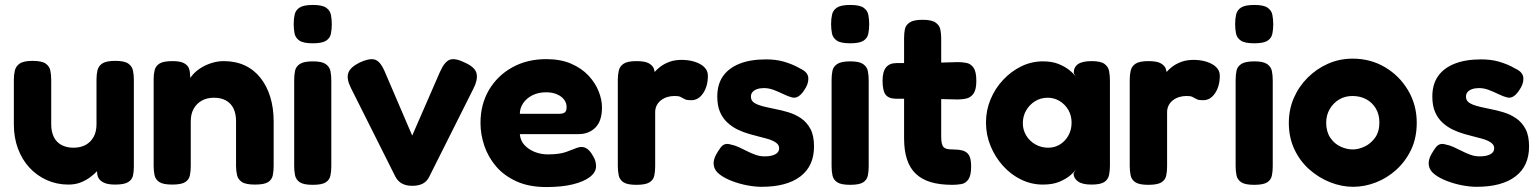

<svg xmlns="http://www.w3.org/2000/svg" viewBox="-20 -738 6225 776"><path d="M256 8Q210 8 169.5 -10Q129 -28 99 -60.5Q69 -93 52.5 -137.5Q36 -182 36 -235V-416Q36 -436 40 -453Q44 -470 59.5 -481Q75 -492 112 -492Q149 -492 164.5 -481Q180 -470 183.5 -452.5Q187 -435 187 -415V-235Q187 -206 197.5 -184.5Q208 -163 228.5 -152Q249 -141 277 -141Q306 -141 326.5 -152.5Q347 -164 358.5 -185Q370 -206 370 -235V-417Q370 -437 374 -454Q378 -471 393.5 -481.5Q409 -492 446 -492Q483 -492 498.5 -481Q514 -470 517.5 -452.5Q521 -435 521 -416V-64Q521 -45 517.5 -28.5Q514 -12 498 -2Q482 8 446 8Q419 8 404 2Q389 -4 382 -13Q375 -22 373.5 -32Q372 -42 372 -50L385 -61Q382 -57 372 -46Q362 -35 345.5 -22.5Q329 -10 307 -1Q285 8 256 8Z M676 8Q639 8 623.5 -2.5Q608 -13 604.5 -30.5Q601 -48 601 -67V-419Q601 -438 605 -454.5Q609 -471 624.5 -481Q640 -491 677 -491Q709 -491 724 -482.5Q739 -474 743.5 -462Q748 -450 748 -439.5Q748 -429 750 -425L744 -406Q746 -421 759.5 -436.5Q773 -452 793.5 -464.5Q814 -477 837.5 -484Q861 -491 884 -491Q932 -491 969.5 -473.5Q1007 -456 1033 -423Q1059 -390 1072.5 -345.5Q1086 -301 1086 -248V-66Q1086 -47 1082.5 -29.5Q1079 -12 1063.5 -2Q1048 8 1011 8Q973 8 957.5 -2.5Q942 -13 938 -30.5Q934 -48 934 -67V-248Q934 -278 924 -299Q914 -320 894 -331.5Q874 -343 845 -343Q816 -343 795 -331Q774 -319 762.5 -298Q751 -277 751 -248V-66Q751 -47 747.5 -29.5Q744 -12 728.5 -2Q713 8 676 8Z M1244 9Q1207 9 1191.5 -1.5Q1176 -12 1172.5 -29.5Q1169 -47 1169 -66V-415Q1169 -435 1172.5 -452Q1176 -469 1192 -479.5Q1208 -490 1245 -490Q1281 -490 1296.5 -479Q1312 -468 1315.5 -451Q1319 -434 1319 -413V-65Q1319 -46 1315.5 -28.5Q1312 -11 1296.5 -1Q1281 9 1244 9ZM1244 -563Q1206 -563 1190 -574Q1174 -585 1170.5 -603Q1167 -621 1167 -641Q1167 -662 1171 -679.5Q1175 -697 1191 -707.5Q1207 -718 1245 -718Q1282 -718 1298 -707Q1314 -696 1317.5 -678Q1321 -660 1321 -640Q1321 -620 1317.5 -602Q1314 -584 1298 -573.5Q1282 -563 1244 -563Z M1646 13Q1622 13 1605 4Q1588 -5 1578 -24L1398 -383Q1380 -419 1387.5 -442.5Q1395 -466 1433 -485Q1471 -503 1493.5 -497.5Q1516 -492 1534 -451L1646 -190L1758 -447Q1777 -490 1799 -497Q1821 -504 1861 -484Q1902 -465 1906.5 -439.5Q1911 -414 1894 -381L1715 -24Q1706 -5 1689 4Q1672 13 1646 13Z M2188 18Q2118 18 2067.5 -5Q2017 -28 1985 -65.5Q1953 -103 1937.5 -149Q1922 -195 1922 -241Q1922 -316 1956 -374Q1990 -432 2050 -465.5Q2110 -499 2188 -499Q2246 -499 2288.5 -480.5Q2331 -462 2358.5 -432.5Q2386 -403 2399.5 -369Q2413 -335 2413 -304Q2413 -249 2386.5 -222.5Q2360 -196 2319 -196H2081Q2083 -170 2099.5 -152Q2116 -134 2141 -124Q2166 -114 2194 -114Q2218 -114 2236 -116.5Q2254 -119 2267 -123.5Q2280 -128 2291 -132.5Q2302 -137 2310.5 -140Q2319 -143 2327 -144Q2342 -145 2354.5 -135.5Q2367 -126 2377 -107Q2384 -96 2386.5 -86Q2389 -76 2389 -66Q2389 -42 2364.5 -23Q2340 -4 2295.5 7Q2251 18 2188 18ZM2081 -278H2239Q2255 -278 2262.5 -283.5Q2270 -289 2270 -305Q2270 -323 2259 -336.5Q2248 -350 2229.5 -357.5Q2211 -365 2187 -365Q2156 -365 2132 -353Q2108 -341 2094.5 -321Q2081 -301 2081 -278Z M2552 9Q2515 9 2499.5 -1.5Q2484 -12 2480.5 -30Q2477 -48 2477 -67V-416Q2477 -436 2481 -453Q2485 -470 2500.5 -480.5Q2516 -491 2553 -491Q2588 -491 2603.5 -481.5Q2619 -472 2623 -459.5Q2627 -447 2627 -438L2615 -432Q2617 -436 2625.5 -446.5Q2634 -457 2649 -468.5Q2664 -480 2685.5 -488Q2707 -496 2735 -496Q2746 -496 2759.5 -494.5Q2773 -493 2787.5 -488.5Q2802 -484 2814 -476.5Q2826 -469 2833.5 -458Q2841 -447 2841 -431Q2841 -390 2822 -361.5Q2803 -333 2774 -333Q2757 -333 2750 -336Q2743 -339 2738.5 -342Q2734 -345 2728 -347.5Q2722 -350 2706 -350Q2691 -350 2677.5 -346Q2664 -342 2652.5 -333.5Q2641 -325 2634.5 -312.5Q2628 -300 2628 -285V-65Q2628 -46 2624.5 -28.5Q2621 -11 2605 -1Q2589 9 2552 9Z M3058 17Q3031 17 2999.5 11Q2968 5 2938 -6.5Q2908 -18 2888 -33.5Q2868 -49 2865 -69Q2863 -79 2865.5 -90.5Q2868 -102 2875 -114.5Q2882 -127 2892 -141Q2900 -152 2910 -155Q2920 -158 2933 -154Q2949 -151 2965.5 -143.5Q2982 -136 2998.5 -127.5Q3015 -119 3033 -112.5Q3051 -106 3070 -106Q3098 -106 3113.5 -114.5Q3129 -123 3129 -138Q3129 -149 3122.5 -156Q3116 -163 3104.5 -168.5Q3093 -174 3078 -178Q3063 -182 3045.5 -186.5Q3028 -191 3010 -196Q2985 -203 2962 -214Q2939 -225 2920 -242.5Q2901 -260 2890 -285.5Q2879 -311 2879 -348Q2879 -397 2902 -430Q2925 -463 2969 -480.5Q3013 -498 3076 -498Q3094 -498 3112 -496Q3130 -494 3147.5 -489Q3165 -484 3182 -477Q3199 -470 3216 -460Q3246 -446 3247 -422Q3248 -398 3230 -373Q3219 -356 3207 -348.5Q3195 -341 3182 -344Q3166 -348 3147.5 -357Q3129 -366 3108.5 -374Q3088 -382 3068 -382Q3051 -382 3039 -377.5Q3027 -373 3021 -365.5Q3015 -358 3015 -348Q3015 -335 3022.5 -327.5Q3030 -320 3043 -315Q3056 -310 3073 -306Q3090 -302 3110 -298Q3137 -293 3165.5 -284.5Q3194 -276 3217.5 -260Q3241 -244 3255.5 -217Q3270 -190 3270 -146Q3270 -67 3215 -25Q3160 17 3058 17Z M3416 9Q3379 9 3363.5 -1.5Q3348 -12 3344.5 -29.5Q3341 -47 3341 -66V-415Q3341 -435 3344.5 -452Q3348 -469 3364 -479.5Q3380 -490 3417 -490Q3453 -490 3468.5 -479Q3484 -468 3487.5 -451Q3491 -434 3491 -413V-65Q3491 -46 3487.5 -28.5Q3484 -11 3468.5 -1Q3453 9 3416 9ZM3416 -563Q3378 -563 3362 -574Q3346 -585 3342.5 -603Q3339 -621 3339 -641Q3339 -662 3343 -679.5Q3347 -697 3363 -707.5Q3379 -718 3417 -718Q3454 -718 3470 -707Q3486 -696 3489.5 -678Q3493 -660 3493 -640Q3493 -620 3489.5 -602Q3486 -584 3470 -573.5Q3454 -563 3416 -563Z M3829 9Q3778 9 3741.5 -2Q3705 -13 3681 -36Q3657 -59 3645.5 -94.5Q3634 -130 3634 -179V-585Q3634 -605 3637.5 -621Q3641 -637 3657 -647.5Q3673 -658 3709 -658Q3745 -658 3761 -647Q3777 -636 3780.5 -619Q3784 -602 3784 -582V-185Q3784 -169 3786.5 -158.5Q3789 -148 3794 -143Q3799 -138 3808 -136Q3817 -134 3830 -134Q3852 -134 3869 -130Q3886 -126 3895.5 -112Q3905 -98 3905 -65Q3905 -29 3894 -13Q3883 3 3865.5 6Q3848 9 3829 9ZM3603 -483H3713L3851 -487Q3870 -487 3887 -483.5Q3904 -480 3915 -464Q3926 -448 3926 -411Q3926 -377 3915.5 -361Q3905 -345 3888 -340.5Q3871 -336 3851 -336L3720 -339H3599Q3570 -340 3558.5 -356.5Q3547 -373 3547 -412Q3547 -448 3561 -465.5Q3575 -483 3603 -483Z M4391 8Q4354 8 4336.5 -5Q4319 -18 4319 -37L4329 -54Q4323 -44 4306 -29.5Q4289 -15 4262 -3.5Q4235 8 4195 8Q4149 8 4107.5 -12Q4066 -32 4034 -67.5Q4002 -103 3983.5 -148Q3965 -193 3965 -243Q3965 -292 3983.5 -336.5Q4002 -381 4034.5 -415.5Q4067 -450 4108 -470Q4149 -490 4195 -490Q4232 -490 4258 -479.5Q4284 -469 4301.5 -455Q4319 -441 4328 -428L4320 -442Q4319 -466 4336.5 -478.5Q4354 -491 4392 -491Q4428 -491 4443.5 -480Q4459 -469 4462.5 -451Q4466 -433 4466 -413V-68Q4466 -49 4462.5 -31Q4459 -13 4443.5 -2.5Q4428 8 4391 8ZM4217 -141Q4243 -141 4264.5 -154.5Q4286 -168 4298.5 -191Q4311 -214 4311 -242Q4311 -271 4298 -293.5Q4285 -316 4263 -329.5Q4241 -343 4215 -343Q4186 -343 4163.5 -329Q4141 -315 4127.5 -292Q4114 -269 4114 -240Q4114 -213 4127.5 -190.5Q4141 -168 4164.5 -154.5Q4188 -141 4217 -141Z M4621 9Q4584 9 4568.5 -1.5Q4553 -12 4549.5 -30Q4546 -48 4546 -67V-416Q4546 -436 4550 -453Q4554 -470 4569.5 -480.5Q4585 -491 4622 -491Q4657 -491 4672.5 -481.5Q4688 -472 4692 -459.5Q4696 -447 4696 -438L4684 -432Q4686 -436 4694.5 -446.5Q4703 -457 4718 -468.5Q4733 -480 4754.5 -488Q4776 -496 4804 -496Q4815 -496 4828.5 -494.5Q4842 -493 4856.5 -488.5Q4871 -484 4883 -476.5Q4895 -469 4902.5 -458Q4910 -447 4910 -431Q4910 -390 4891 -361.5Q4872 -333 4843 -333Q4826 -333 4819 -336Q4812 -339 4807.5 -342Q4803 -345 4797 -347.5Q4791 -350 4775 -350Q4760 -350 4746.5 -346Q4733 -342 4721.5 -333.5Q4710 -325 4703.5 -312.5Q4697 -300 4697 -285V-65Q4697 -46 4693.5 -28.5Q4690 -11 4674 -1Q4658 9 4621 9Z M5049 9Q5012 9 4996.5 -1.5Q4981 -12 4977.5 -29.5Q4974 -47 4974 -66V-415Q4974 -435 4977.5 -452Q4981 -469 4997 -479.5Q5013 -490 5050 -490Q5086 -490 5101.5 -479Q5117 -468 5120.5 -451Q5124 -434 5124 -413V-65Q5124 -46 5120.5 -28.5Q5117 -11 5101.5 -1Q5086 9 5049 9ZM5049 -563Q5011 -563 4995 -574Q4979 -585 4975.5 -603Q4972 -621 4972 -641Q4972 -662 4976 -679.5Q4980 -697 4996 -707.5Q5012 -718 5050 -718Q5087 -718 5103 -707Q5119 -696 5122.5 -678Q5126 -660 5126 -640Q5126 -620 5122.5 -602Q5119 -584 5103 -573.5Q5087 -563 5049 -563Z M5449 17Q5402 17 5355.5 -1.5Q5309 -20 5271 -54Q5233 -88 5211 -135.5Q5189 -183 5189 -241Q5189 -295 5209 -341.5Q5229 -388 5265 -424Q5301 -460 5347.5 -480.5Q5394 -501 5447 -501Q5519 -501 5577.5 -466.5Q5636 -432 5671 -373Q5706 -314 5706 -242Q5706 -181 5683.5 -133.5Q5661 -86 5623.5 -52Q5586 -18 5540.5 -0.5Q5495 17 5449 17ZM5447 -134Q5471 -134 5496 -146Q5521 -158 5538 -182Q5555 -206 5555 -243Q5555 -275 5541 -299Q5527 -323 5502.5 -336.5Q5478 -350 5446 -350Q5416 -350 5392.5 -336Q5369 -322 5354.5 -297.5Q5340 -273 5340 -242Q5340 -206 5356.5 -181.5Q5373 -157 5398 -145.5Q5423 -134 5447 -134Z M5948 17Q5921 17 5889.5 11Q5858 5 5828 -6.5Q5798 -18 5778 -33.5Q5758 -49 5755 -69Q5753 -79 5755.5 -90.5Q5758 -102 5765 -114.5Q5772 -127 5782 -141Q5790 -152 5800 -155Q5810 -158 5823 -154Q5839 -151 5855.5 -143.5Q5872 -136 5888.5 -127.5Q5905 -119 5923 -112.5Q5941 -106 5960 -106Q5988 -106 6003.5 -114.5Q6019 -123 6019 -138Q6019 -149 6012.5 -156Q6006 -163 5994.5 -168.5Q5983 -174 5968 -178Q5953 -182 5935.5 -186.5Q5918 -191 5900 -196Q5875 -203 5852 -214Q5829 -225 5810 -242.5Q5791 -260 5780 -285.5Q5769 -311 5769 -348Q5769 -397 5792 -430Q5815 -463 5859 -480.5Q5903 -498 5966 -498Q5984 -498 6002 -496Q6020 -494 6037.5 -489Q6055 -484 6072 -477Q6089 -470 6106 -460Q6136 -446 6137 -422Q6138 -398 6120 -373Q6109 -356 6097 -348.5Q6085 -341 6072 -344Q6056 -348 6037.5 -357Q6019 -366 5998.5 -374Q5978 -382 5958 -382Q5941 -382 5929 -377.5Q5917 -373 5911 -365.5Q5905 -358 5905 -348Q5905 -335 5912.5 -327.5Q5920 -320 5933 -315Q5946 -310 5963 -306Q5980 -302 6000 -298Q6027 -293 6055.5 -284.5Q6084 -276 6107.5 -260Q6131 -244 6145.5 -217Q6160 -190 6160 -146Q6160 -67 6105 -25Q6050 17 5948 17Z"/></svg>

Font: Fredoka Light SemiBold
Style: Regular
Weight: 600
Version: Version 2.001